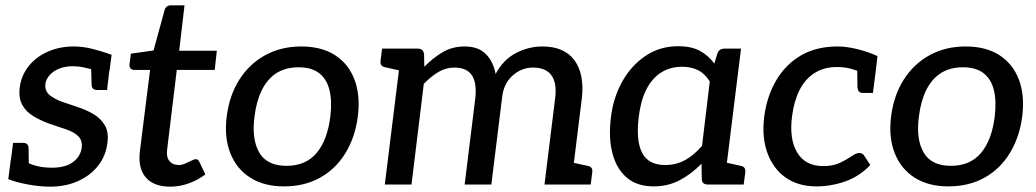

<svg xmlns="http://www.w3.org/2000/svg" viewBox="-20 -691 3880 719"><path d="M168 8Q129 8 85.5 0Q42 -8 11 -20L21 -97L69 -90Q80 -81 108.5 -72Q137 -63 174 -63Q226 -63 254 -84.5Q282 -106 286 -138Q289 -166 272.5 -181.5Q256 -197 228 -206.5Q200 -216 167 -227Q133 -239 105.5 -255.5Q78 -272 63.5 -298Q49 -324 54 -364Q60 -409 87.5 -443.5Q115 -478 159 -497.5Q203 -517 256 -517Q289 -517 324 -508.5Q359 -500 398 -486L390 -425L334 -428Q315 -434 294 -438.5Q273 -443 252 -443Q225 -443 203 -434.5Q181 -426 167 -411Q153 -396 150 -377Q147 -350 166.5 -334.5Q186 -319 215 -309Q244 -299 271 -290Q302 -280 329.5 -264Q357 -248 372.5 -222Q388 -196 382 -154Q376 -107 347.5 -70.5Q319 -34 272.5 -13Q226 8 168 8ZM321 -448 390 -432 381 -354H345Q333 -354 328 -359.5Q323 -365 323 -374ZM88 -62 19 -78 29 -156H66Q77 -156 82 -150.5Q87 -145 87 -136Z M618 8Q555 8 525.5 -27Q496 -62 504 -126L542 -429H484Q475 -429 469.5 -434Q464 -439 465 -450L470 -490L555 -502L596 -652Q601 -671 620 -671H671L651 -501H792L784 -429H642L606 -132Q602 -103 614.5 -88Q627 -73 650 -73Q661 -73 673.5 -78.5Q686 -84 697 -89.5Q708 -95 713 -95Q721 -95 726 -86L749 -38Q722 -17 687.5 -4.5Q653 8 618 8Z M1108 -517Q1184 -517 1234.5 -484.5Q1285 -452 1307.5 -393Q1330 -334 1320 -255Q1310 -177 1273.5 -117.5Q1237 -58 1178.5 -25.5Q1120 7 1043 7Q969 7 917.5 -25.5Q866 -58 842.5 -117.5Q819 -177 829 -255Q839 -334 876.5 -393Q914 -452 973.5 -484.5Q1033 -517 1108 -517ZM1053 -70Q1125 -70 1165.5 -118Q1206 -166 1217 -254Q1224 -314 1213.5 -355Q1203 -396 1174.5 -417.5Q1146 -439 1099 -439Q1049 -439 1015 -417Q981 -395 960.5 -353.5Q940 -312 933 -254Q922 -169 951 -119.5Q980 -70 1053 -70Z M1421 0 1484 -509H1544Q1565 -509 1568 -489L1569 -441Q1601 -474 1637.5 -495.5Q1674 -517 1720 -517Q1771 -517 1799 -489Q1827 -461 1836 -414Q1864 -467 1911.5 -492Q1959 -517 2011 -517Q2093 -517 2131 -465.5Q2169 -414 2159 -324L2119 0H2019L2059 -324Q2066 -380 2045 -409Q2024 -438 1976 -438Q1933 -438 1899 -407.5Q1865 -377 1860 -324L1820 0H1720L1760 -324Q1766 -382 1746.5 -410Q1727 -438 1681 -438Q1650 -438 1622 -421.5Q1594 -405 1567 -377L1521 0ZM1512 -509 1490 -424 1423 -439Q1412 -441 1408 -447Q1404 -453 1405 -463L1411 -509ZM2091 0 2112 -85 2180 -70Q2191 -68 2195 -62Q2199 -56 2198 -46L2192 0Z M2428 7Q2366 7 2327.5 -25.5Q2289 -58 2273.5 -116.5Q2258 -175 2268 -253Q2277 -327 2311 -387Q2345 -447 2398.5 -482.5Q2452 -518 2520 -518Q2568 -518 2600 -501Q2632 -484 2655 -453L2666 -489Q2672 -509 2694 -509H2755L2692 0H2631Q2609 0 2608 -20L2607 -78Q2569 -39 2525 -16Q2481 7 2428 7ZM2471 -73Q2512 -73 2545.5 -91.5Q2579 -110 2609 -145L2638 -386Q2619 -416 2593.5 -428.5Q2568 -441 2534 -441Q2489 -441 2455 -419Q2421 -397 2400 -355Q2379 -313 2372 -253Q2361 -165 2384.5 -119Q2408 -73 2471 -73ZM2664 0 2686 -85 2754 -70Q2764 -68 2768 -62Q2772 -56 2771 -46L2765 0Z M3037 7Q2970 7 2923 -25.5Q2876 -58 2854 -117.5Q2832 -177 2842 -255Q2852 -331 2887 -390.5Q2922 -450 2979.5 -483.5Q3037 -517 3117 -517Q3150 -517 3190.5 -507Q3231 -497 3266 -481L3259 -421H3203Q3184 -429 3162.5 -434.5Q3141 -440 3114 -440Q3065 -440 3029.5 -417Q2994 -394 2973.5 -352.5Q2953 -311 2946 -255Q2935 -170 2965.5 -119.5Q2996 -69 3063 -69Q3100 -69 3126 -81.5Q3152 -94 3169 -106Q3186 -118 3197 -118Q3209 -118 3215 -110L3239 -73Q3198 -30 3145 -11.5Q3092 7 3037 7ZM3190 -437 3259 -421 3249 -343H3212Q3201 -343 3196.5 -348.5Q3192 -354 3191 -363Z M3596 -517Q3672 -517 3722.5 -484.5Q3773 -452 3795.5 -393Q3818 -334 3808 -255Q3798 -177 3761.5 -117.5Q3725 -58 3666.5 -25.5Q3608 7 3531 7Q3457 7 3405.5 -25.5Q3354 -58 3330.5 -117.5Q3307 -177 3317 -255Q3327 -334 3364.5 -393Q3402 -452 3461.5 -484.5Q3521 -517 3596 -517ZM3541 -70Q3613 -70 3653.5 -118Q3694 -166 3705 -254Q3712 -314 3701.5 -355Q3691 -396 3662.5 -417.5Q3634 -439 3587 -439Q3537 -439 3503 -417Q3469 -395 3448.5 -353.5Q3428 -312 3421 -254Q3410 -169 3439 -119.5Q3468 -70 3541 -70Z"/></svg>

Font: Aleo Medium
Style: Italic
Weight: 500
Italic angle: -7°
Designer: Alessio Laiso
Foundry: Alessio Laiso
Version: Version 2.001;gftools[0.9.29]